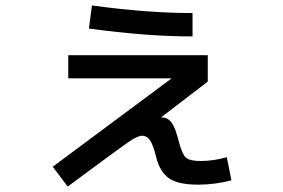

<svg xmlns="http://www.w3.org/2000/svg" viewBox="-20 -640 1040 706"><path d="M231 -437H744V-340L573 -209V-208H576Q597 -208 611 -189Q625 -170 638 -118Q650 -72 664 -60Q678 -48 718 -48Q765 -48 814 -62L831 23Q771 39 708 39Q636 39 602 16Q568 -7 554 -63Q543 -108 531.5 -124.5Q520 -141 503 -141Q486 -141 450.5 -116.5Q415 -92 229 46L174 -27L610 -351L609 -352H231ZM318 -620Q521 -592 688 -592V-506Q520 -506 307 -535Z"/></svg>

Font: M PLUS 1p Medium
Style: Regular
Weight: 500
Version: Version 1.062